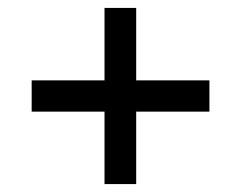

<svg xmlns="http://www.w3.org/2000/svg" viewBox="-20 -600 609 485"><path d="M244 -135V-318H60V-397H244V-580H324V-397H509V-318H324V-135Z"/></svg>

Font: Noto Serif Hebrew Black
Style: Regular
Weight: 900
Version: Version 2.003